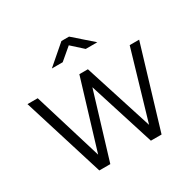

<svg xmlns="http://www.w3.org/2000/svg" viewBox="-161 -917 1104 1090"><g transform="rotate(-30 391.0 -372.0)"><path d="M468 -636H544L421 -744H371L246 -636H317L395 -702ZM757 -530H695L564 -83L421 -530H365L229 -81L92 -530H25L190 0H262L392 -429L528 0H598Z"/></g></svg>

Font: 18Franklin Light
Style: Regular
Weight: 300
Designer: Pablo Impallari, Rodrigo Fuenzalida (Modified by Dan O. Williams)
Version: Version 0.025;PS 000.025;hotconv 1.0.88;makeotf.lib2.5.64775